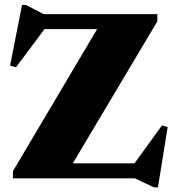

<svg xmlns="http://www.w3.org/2000/svg" viewBox="-20 -744 726 801"><path d="M636.5 -685V-655L261 -24.5L148 -62.5H541L655.5 -220.5L679.5 -214L639 37.5H622L543 0H34V-30L408 -661L560 -622.5H165.5L46.5 -463L22 -470.5L72 -723.5H88L162 -685Z"/></svg>

Font: Newsreader 36pt ExtraBold
Style: Regular
Weight: 800
Designer: Hugues Gentile
Foundry: Production Type
Version: Version 1.003